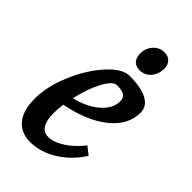

<svg xmlns="http://www.w3.org/2000/svg" viewBox="-216 -768 855 855"><g transform="rotate(45 211.5 -341.0)"><path d="M27 -140Q27 -216 64 -303.5Q101 -391 155 -450.5Q209 -510 254 -510Q328 -510 366.5 -489Q405 -468 405 -428Q405 -351 333.5 -293Q262 -235 136 -210Q132 -170 132 -152Q132 -107 147 -84Q162 -61 190 -61Q224 -61 265 -87.5Q306 -114 340 -158L377 -129Q335 -63 273.5 -25.5Q212 12 149 12Q92 12 59.5 -26.5Q27 -65 27 -140ZM305 -400Q305 -421 291 -431Q277 -441 244 -441Q219 -441 190.5 -387.5Q162 -334 146 -261Q218 -278 261.5 -316.5Q305 -355 305 -400ZM217 -614Q217 -647 238 -670.5Q259 -694 291 -694Q314 -694 327.5 -680Q341 -666 341 -641Q341 -607 320.5 -583Q300 -559 268 -559Q243 -559 230 -573.5Q217 -588 217 -614Z"/></g></svg>

Font: Andada Pro SemiBold
Style: Italic
Weight: 600
Italic angle: -6.99998°
Designer: Carolina Giovagnoli
Foundry: Huerta Tipografica
Version: Version 3.005